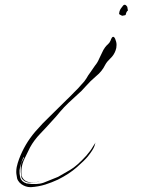

<svg xmlns="http://www.w3.org/2000/svg" viewBox="-20 -644 628 802"><path d="M441.4 -473.6Q447.3 -490.2 452.1 -490.2Q452.1 -490.2 453.1 -490.2Q458 -489.3 460.9 -482.4Q466.8 -468.8 466.8 -457Q466.8 -456.1 466.8 -456.1Q466.8 -443.4 462.9 -433.6Q456.1 -414.1 441.4 -400.4Q426.8 -386.7 419.9 -374Q406.2 -345.7 381.8 -326.2Q357.4 -305.7 336.9 -282.2Q321.3 -263.7 302.7 -248Q285.2 -232.4 266.6 -214.8Q248 -197.3 231.4 -177.7Q214.8 -157.2 197.3 -138.7Q173.8 -112.3 148.4 -85.9Q122.1 -58.6 105.5 -28.3Q100.6 -18.6 83 17.6Q65.4 53.7 70.3 89.8Q73.2 99.6 79.1 105.5Q85 111.3 92.8 114.3Q110.4 121.1 128.9 117.2Q146.5 113.3 144.5 114.3Q145.5 114.3 125 118.2Q103.5 122.1 85.9 114.3Q80.1 111.3 76.2 107.4Q71.3 103.5 69.3 96.7Q62.5 48.8 72.3 30.3Q83 11.7 79.1 12.7Q79.1 12.7 77.1 14.6Q76.2 17.6 71.3 29.3Q69.3 36.1 66.4 44.9Q63.5 53.7 61.5 67.4Q60.5 80.1 64.5 97.7Q69.3 115.2 90.8 122.1Q134.8 128.9 162.1 119.1Q188.5 108.4 222.7 94.7Q245.1 82 273.4 65.4Q301.8 48.8 340.8 5.9Q359.4 -15.6 369.1 -33.2Q379.9 -49.8 379.9 -49.8Q378.9 -50.8 375 -35.2Q370.1 -19.5 346.7 9.8Q334 25.4 300.8 54.7Q268.6 83 221.7 106.4Q196.3 118.2 168.9 127Q140.6 135.7 110.4 137.7Q108.4 137.7 106.4 137.7Q87.9 137.7 70.3 126Q50.8 112.3 49.8 90.8Q47.9 82 47.9 74.2Q47.9 63.5 49.8 53.7Q53.7 36.1 59.6 20.5Q71.3 -10.7 87.9 -39.1Q104.5 -67.4 127 -93.8Q157.2 -128.9 191.4 -161.1Q224.6 -193.4 257.8 -226.6Q274.4 -242.2 290 -258.8Q306.6 -274.4 321.3 -292Q333 -303.7 340.8 -316.4Q347.7 -329.1 357.4 -341.8Q367.2 -356.4 377 -370.1Q387.7 -382.8 394.5 -399.4Q400.4 -411.1 406.2 -423.8Q411.1 -435.5 418.9 -446.3Q424.8 -454.1 430.7 -459Q437.5 -464.8 441.4 -473.6Q441.4 -473.6 446.3 -454.1Q450.2 -434.6 453.1 -420.9Q453.1 -420.9 441.4 -473.6ZM513.7 -599.6Q513.7 -600.6 510.7 -596.7Q508.8 -593.8 508.8 -593.8Q508.8 -593.8 506.8 -588.9Q504.9 -584 504.9 -582Q504.9 -581.1 501 -580.1Q497.1 -579.1 490.2 -578.1Q483.4 -581.1 480.5 -583Q477.5 -585 477.5 -586.9Q477.5 -586.9 477.5 -587.9Q477.5 -590.8 479.5 -597.7Q483.4 -606.4 483.4 -606.4Q483.4 -606.4 489.3 -614.3Q495.1 -623 499 -624Q500 -624 502 -624Q502.9 -624 504.9 -623Q508.8 -620.1 511.7 -615.2Q512.7 -607.4 513.7 -603.5Q514.6 -601.6 514.6 -600.6Q514.6 -599.6 513.7 -599.6Z"/></svg>

Font: Margalida Font
Style: Regular
Weight: 400
Designer: Mateu Riera. mateurierasureda@hotmail.com
Version: Version 1.0